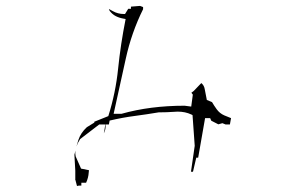

<svg xmlns="http://www.w3.org/2000/svg" viewBox="-20 -708 1040 650"><path d="M240.7 -78.1Q244.1 -79.6 248.5 -79.6H255.4V-89.4H271.5Q279.3 -106.4 280.3 -123.5Q280.8 -127.9 281.2 -131.8L254.4 -137.2L236.3 -178.2Q234.9 -185.1 234.9 -189.7Q234.9 -194.3 235.4 -198.2Q233.4 -190.9 231.9 -184.1L234.9 -129.9V-102.1H234.4ZM331.5 -256.8Q337.4 -268.1 337.4 -279.3V-286.6H348.6L351.1 -299.8Q395 -310.1 435.8 -315.4Q476.6 -320.8 517.1 -327.6H517.6Q543 -327.6 572.3 -329.6Q577.1 -330.1 581.5 -330.1Q607.4 -330.1 627.9 -320.3L631.8 -318.4L639.2 -214.4L626.5 -126.5H633.3L644.5 -174.3H650.4H650.9L674.3 -308.1H680.7H691.4L695.3 -299.3L719.2 -287.1L732.9 -291L743.7 -286.6H758.3L762.2 -308.1L739.3 -317.4Q723.6 -324.2 713.4 -338.4Q704.6 -350.6 697.8 -362.3L680.2 -369.6Q676.3 -390.1 672.9 -407.2Q670.9 -418.9 661.6 -426.8L655.8 -420.9L636.2 -400.4L627.9 -394L632.8 -387.7L627.4 -347.2L605 -350.1Q488.3 -350.1 391.6 -322.8H364.7L405.8 -509.3Q425.3 -598.1 464.4 -676.8V-684.1L454.1 -688L423.3 -685.5V-678.2H414.1L403.3 -660.6H399.4Q378.9 -660.6 361.8 -670.4Q355.5 -674.3 348.6 -677.7L351.1 -671.4Q359.9 -659.7 371.6 -653.6Q383.3 -647.5 397.9 -645L405.3 -643.6Q388.2 -557.6 379.9 -475.8Q371.6 -394 346.7 -314.9L299.3 -295.9V-293L273.9 -277.3Q253.4 -258.3 245.6 -234.9Q242.2 -224.1 238.8 -212.4Q243.7 -225.6 251.5 -237.3L315.9 -286.6H318.4H336.4Q334 -267.6 331.5 -256.8Z"/></svg>

Font: Bakudai
Style: ExtraLight
Weight: 200
Version: Version 1.48